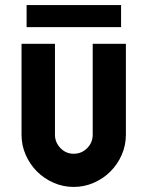

<svg xmlns="http://www.w3.org/2000/svg" viewBox="-20 -722 582 758"><path d="M197 -190Q197 -160 218.5 -137.5Q240 -115 271 -115Q302 -115 324 -137Q346 -159 346 -190V-549H477V-190Q477 -148 460.5 -110.5Q444 -73 416 -45Q388 -17 350.5 -0.5Q313 16 271 16Q229 16 191.5 -0.5Q154 -17 126 -45Q98 -73 81.5 -110.5Q65 -148 65 -190V-549H197ZM85 -702H458V-615H85Z"/></svg>

Font: PostBus
Style: Regular
Weight: 400
Designer: Peter Wiegel
Version: Version 1.001